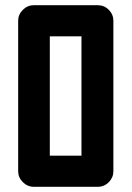

<svg xmlns="http://www.w3.org/2000/svg" viewBox="-20 -720 507 740"><path d="M111 0Q86 0 68 -18Q50 -36 50 -60V-640Q50 -664 68 -682Q86 -700 111 -700H356Q382 -700 399.5 -682Q417 -664 417 -640V-60Q417 -36 399.5 -18Q382 0 356 0ZM172 -120H294V-580H172Z"/></svg>

Font: Tschichold
Style: Bold
Weight: 700
Designer: Peter Wiegel
Foundry: Peter Wiegel
Version: Version 1.000; ttfautohint (v1.3)